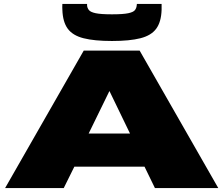

<svg xmlns="http://www.w3.org/2000/svg" viewBox="-20 -959 1138 979"><path d="M6 0 407 -701H692L1093 0H770L717 -109H359L305 0ZM432 -278H643L538 -495ZM551 -750Q461 -750 406 -764Q351 -778 325.5 -812.5Q300 -847 298 -909Q298 -916 297.5 -923.5Q297 -931 298 -939H424Q424 -937 424 -931Q425 -918 433.5 -907.5Q442 -897 468.5 -891.5Q495 -886 551 -886Q607 -886 633.5 -891.5Q660 -897 668 -907.5Q676 -918 677 -931Q678 -937 678 -939H804Q804 -931 804 -923.5Q804 -916 804 -909Q802 -847 776.5 -812.5Q751 -778 696 -764Q641 -750 551 -750Z"/></svg>

Font: Georama ExtraExtended ExtraBold
Style: Regular
Weight: 800
Width: 8
Designer: Jean-Baptiste Levee
Foundry: Production Type
Version: Version 1.000